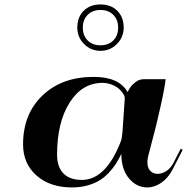

<svg xmlns="http://www.w3.org/2000/svg" viewBox="-20 -819 828 849"><path d="M367.7 -753.4Q346.2 -731.9 346.2 -696.8Q346.2 -661.6 367.7 -640.1Q389.2 -618.7 424.3 -618.7Q459.5 -618.7 481 -640.1Q502.4 -661.6 502.4 -696.8Q502.4 -731.9 481 -753.4Q459.5 -774.9 424.3 -774.9Q389.2 -774.9 367.7 -753.4ZM321.8 -696.8Q321.8 -743.2 349.9 -771.2Q377.9 -799.3 424.3 -799.3Q470.7 -799.3 498.8 -771.2Q526.9 -743.2 526.9 -696.8Q526.9 -654.3 496.8 -624.3Q466.8 -594.2 424.3 -594.2Q381.8 -594.2 351.8 -624.3Q321.8 -654.3 321.8 -696.8ZM615.7 -468.8H712.4Q709 -433.1 688.7 -342.8Q668.5 -252.4 656.7 -210.9L634.3 -125Q631.8 -111.3 631.8 -102.1Q631.8 -76.7 644.5 -63.5Q657.2 -50.3 676.8 -50.3Q696.3 -50.3 715.3 -62.5Q734.4 -74.7 745.6 -96.2L779.3 -161.6L787.6 -156.7L744.6 -72.3Q724.1 -32.2 693.8 -11.2Q663.6 9.8 630.9 9.8Q584 9.8 550.3 -30.3Q516.6 -70.3 516.6 -138.7Q504.9 -114.3 492.2 -94.5Q479.5 -74.7 460.4 -54.4Q441.4 -34.2 419.2 -20.8Q397 -7.3 366 1.2Q335 9.8 298.8 9.8Q201.2 9.8 141.6 -42.7Q82 -95.2 82 -180.7Q82 -314.9 168 -397Q253.9 -479 394 -479Q506.8 -479 544.4 -411.6Q554.7 -435.1 570.8 -449Q586.9 -462.9 597.2 -465.8Q607.4 -468.8 615.7 -468.8ZM529.3 -396.5Q515.1 -424.3 488.3 -438.5Q461.4 -452.6 433.6 -452.6Q343.3 -452.6 287.8 -365.2Q232.4 -277.8 232.4 -135.3Q232.4 -80.6 260.5 -52Q288.6 -23.4 341.8 -23.4Q448.2 -23.4 514.2 -193.8Q519 -205.6 521.5 -235.4L530.3 -363.3Q531.7 -377.9 531.7 -383.3Q531.7 -392.6 529.3 -396.5Z"/></svg>

Font: QumpellkaNo12
Style: Regular
Weight: 500
Designer: gluk (gluksza@wp.pl)
Foundry: gluk (gluksza@wp.pl)
Version: Version 00.480